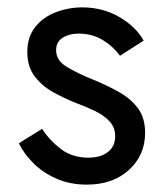

<svg xmlns="http://www.w3.org/2000/svg" viewBox="-20 -490 443 520"><path d="M94 -141Q115 -109 145.5 -86Q176 -63 219 -63Q253 -63 272.5 -78.5Q292 -94 292 -121Q292 -145 276.5 -161.5Q261 -178 237 -189.5Q213 -201 186 -211Q156 -223 125.5 -239.5Q95 -256 74.5 -282.5Q54 -309 54 -349Q54 -390 75.5 -417Q97 -444 131.5 -457Q166 -470 203 -470Q258 -470 303 -444Q348 -418 369 -380L305 -339Q286 -365 257.5 -382Q229 -399 193 -399Q168 -399 150 -388Q132 -377 132 -354Q132 -326 161.5 -308.5Q191 -291 228 -276Q268 -260 301 -241.5Q334 -223 353.5 -197Q373 -171 373 -130Q373 -70 329.5 -30Q286 10 215 10Q169 10 132 -6.5Q95 -23 69.5 -49Q44 -75 31 -102Z"/></svg>

Font: Jost*
Style: Regular
Weight: 400
Version: Version 3.7